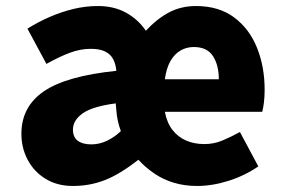

<svg xmlns="http://www.w3.org/2000/svg" viewBox="-20 -603 939 637"><path d="M222 14Q170 14 131.5 -9.5Q93 -33 72 -72.5Q51 -112 51 -159Q51 -249 125.5 -300Q200 -351 366 -368Q364 -391 355 -407.5Q346 -424 328 -432.5Q310 -441 281 -441Q247 -441 212 -428Q177 -415 134 -391L71 -508Q108 -531 146.5 -547.5Q185 -564 224.5 -573.5Q264 -583 305 -583Q358 -583 398 -561Q438 -539 464 -501Q501 -541 541 -562Q581 -583 630 -583Q706 -583 756.5 -545.5Q807 -508 832.5 -445Q858 -382 858 -305Q858 -281 855.5 -262Q853 -243 850 -232H527Q534 -195 552.5 -171.5Q571 -148 598 -136.5Q625 -125 658 -125Q689 -125 717 -136.5Q745 -148 776 -165L837 -51Q792 -20 738 -3Q684 14 634 14Q593 14 557.5 3.5Q522 -7 492.5 -27Q463 -47 439 -73Q378 -25 328 -5.5Q278 14 222 14ZM283 -124Q310 -124 335 -136Q360 -148 381 -168Q375 -184 371 -202Q367 -220 366 -237L364 -260Q287 -250 254.5 -227Q222 -204 222 -173Q222 -148 238 -136Q254 -124 283 -124ZM527 -340H706Q706 -387 686.5 -417Q667 -447 623 -447Q599 -447 579 -435.5Q559 -424 545.5 -400.5Q532 -377 527 -340Z"/></svg>

Font: Noto Sans TC Thin Black
Style: Regular
Weight: 900
Version: Version 2.004-H2;hotconv 1.0.118;makeotfexe 2.5.65603